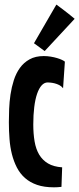

<svg xmlns="http://www.w3.org/2000/svg" viewBox="-20 -780 341 825"><path d="M251 -400.9Q244.1 -409.7 234.4 -414.6Q224.6 -419.4 214.8 -421.9Q205.1 -424.3 196.8 -425Q188.5 -425.8 185.1 -425.8Q170.4 -425.8 158.9 -413.1Q147.5 -400.4 139.4 -377Q131.3 -353.5 127.2 -320.1Q123 -286.6 123 -245.1Q123 -205.1 128.7 -172.1Q134.3 -139.2 148.4 -115.5Q162.6 -91.8 186.5 -77.6Q210.4 -63.5 247.1 -61L244.1 22.9Q235.8 23.9 227.8 24.4Q219.7 24.9 211.9 24.9Q169.9 24.9 139.4 14.4Q108.9 3.9 87.4 -15.1Q65.9 -34.2 52.5 -60.3Q39.1 -86.4 31.2 -117.4Q23.4 -148.4 20.8 -183.3Q18.1 -218.3 18.1 -254.9Q18.1 -280.3 19.3 -311.3Q20.5 -342.3 25.1 -373.8Q29.8 -405.3 39.3 -435.1Q48.8 -464.8 65.4 -488Q82 -511.2 107.2 -525.1Q132.3 -539.1 168 -539.1Q183.6 -539.1 198.2 -536.6Q212.9 -534.2 225.1 -530.5Q237.3 -526.9 246.1 -522.7Q254.9 -518.6 258.8 -515.1ZM222.2 -760.3Q234.4 -751.5 248.3 -741Q262.2 -730.5 273.9 -721.2Q287.6 -710.4 300.8 -699.2L171.9 -560.5L126 -594.2Z"/></svg>

Font: Mouse Memoirs
Style: Regular
Weight: 400
Version: Version 1.000